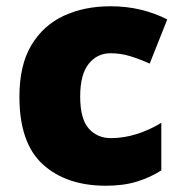

<svg xmlns="http://www.w3.org/2000/svg" viewBox="-20 -676 579 613"><path d="M318 -83Q192 -83 117 -151Q42 -219 42 -367Q42 -468 80 -531.5Q118 -595 183.5 -625.5Q249 -656 333 -656Q384 -656 429.5 -645Q475 -634 514 -614L458 -473Q424 -488 394.5 -497Q365 -506 333 -506Q290 -506 263 -472Q236 -438 236 -368Q236 -296 263.5 -265.5Q291 -235 334 -235Q375 -235 416.5 -248Q458 -261 495 -284V-132Q461 -110 418 -96.5Q375 -83 318 -83Z"/></svg>

Font: Noto Sans Kannada UI Black
Style: Regular
Weight: 900
Designer: Jelle Bosma - Monotype Design Team
Foundry: Monotype Imaging Inc.
Version: Version 2.005; ttfautohint (v1.8.4.7-5d5b)